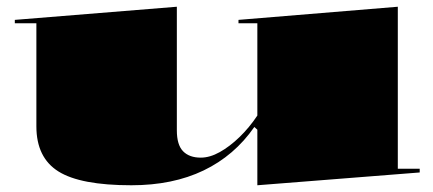

<svg xmlns="http://www.w3.org/2000/svg" viewBox="-20 -535 1284 570"><path d="M370 15Q219 15 153.5 -26Q88 -67 88 -160V-466H24V-476L505 -515V-148Q505 -105 523.5 -86Q542 -67 576 -67Q603 -67 632.5 -83.5Q662 -100 691 -128Q720 -156 744 -192V-466H688V-476L1161 -515V-34H1226V-23L744 15V-150L735 -158Q676 -73 584.5 -29Q493 15 370 15Z"/></svg>

Font: Kalnia Expanded SemiBold
Style: Regular
Weight: 600
Width: 7
Designer: Frida Medrano
Foundry: Frida Medrano
Version: Version 1.105